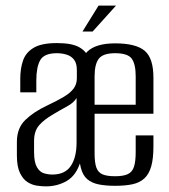

<svg xmlns="http://www.w3.org/2000/svg" viewBox="-20 -658 600 682"><path d="M143 4Q129 4 111.5 1.5Q94 -1 78 -11Q62 -21 51 -43.5Q40 -66 40 -106V-154Q40 -203 70 -232Q100 -261 147 -283Q183 -300 206.5 -314Q230 -328 241.5 -343.5Q253 -359 253 -380V-409Q253 -433 243 -446Q233 -459 216.5 -464Q200 -469 182 -469Q137 -469 123 -444.5Q109 -420 109 -372V-330H52V-378Q52 -415 62 -443.5Q72 -472 100 -488.5Q128 -505 182 -505Q234 -505 260 -491Q286 -477 294.5 -453Q303 -429 303 -398V-41L266 -84Q251 -35 217.5 -15.5Q184 4 143 4ZM166 -38Q211 -38 231.5 -68.5Q252 -99 252 -152V-310Q242 -293 218 -280Q194 -267 169 -252Q136 -233 118.5 -212.5Q101 -192 101 -157V-118Q101 -82 111 -64.5Q121 -47 136 -42.5Q151 -38 166 -38ZM389 2Q355 2 330.5 -3Q306 -8 290 -21.5Q274 -35 267 -62.5Q260 -90 260 -134V-382Q260 -446 290.5 -475Q321 -504 389 -504Q462 -504 493.5 -478Q525 -452 525 -382V-254H316V-113Q316 -81 322 -63.5Q328 -46 343.5 -39Q359 -32 389 -32Q418 -32 434 -39.5Q450 -47 456 -66Q462 -85 462 -118V-177H525V-139Q525 -94 517 -66.5Q509 -39 492.5 -24Q476 -9 450.5 -3.5Q425 2 389 2ZM316 -286H462V-387Q462 -430 448 -449.5Q434 -469 389 -469Q346 -469 331 -449.5Q316 -430 316 -387ZM273 -546 330 -638H392L309 -546Z"/></svg>

Font: Alumni Sans Thin
Style: Regular
Weight: 400
Version: Version 1.018